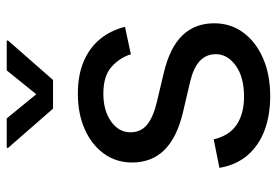

<svg xmlns="http://www.w3.org/2000/svg" viewBox="-144 -651 807 559"><g transform="rotate(-90 259.5 -371.5)"><path d="M259.3 11.7Q203.1 11.7 159.2 -4.9Q115.2 -21.5 86.9 -54.4Q58.6 -87.4 50.3 -136.2L133.3 -152.8Q144 -107.4 176 -85.9Q208 -64.5 257.8 -64.5Q314.5 -64.5 347.9 -88.6Q381.3 -112.8 381.3 -146.5Q381.3 -174.8 361.3 -193.4Q341.3 -211.9 301.8 -221.2L212.4 -242.2Q138.2 -259.8 102.1 -296.6Q65.9 -333.5 65.9 -390.6Q65.9 -437 91.8 -472.7Q117.7 -508.3 162.8 -528.3Q208 -548.3 265.6 -548.3Q321.3 -548.3 361.1 -531Q400.9 -513.7 425.8 -482.9Q450.7 -452.1 460.9 -411.1L380.9 -394Q371.6 -425.3 345 -449.7Q318.4 -474.1 266.1 -474.1Q217.3 -474.1 185.5 -451.7Q153.8 -429.2 153.8 -395Q153.8 -365.2 175.8 -346.9Q197.8 -328.6 243.7 -317.9L326.2 -298.3Q400.4 -280.8 435.8 -244.1Q471.2 -207.5 471.2 -151.4Q471.2 -103.5 444.3 -66.9Q417.5 -30.3 369.6 -9.3Q321.8 11.7 259.3 11.7ZM194.3 -755.4 264.6 -669.4 334 -755.4H420.9V-751.5L306.2 -620.6H222.7L108.4 -751.5V-755.4Z"/></g></svg>

Font: Inter 17pt
Style: Regular
Weight: 400
Version: Version 4.001;git-66647c0bb